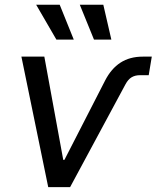

<svg xmlns="http://www.w3.org/2000/svg" viewBox="-20 -773 647 793"><path d="M179.2 0 68.4 -539.1H163.1L241.2 -112.8H246.1L414.1 -440.4Q439.5 -489.7 477.8 -514.4Q516.1 -539.1 569.8 -539.1H606.9L594.2 -462.4H557.6Q538.1 -462.4 523.7 -453.9Q509.3 -445.3 498.5 -425.3L269.5 0ZM368.2 -609.4 309.6 -753.4H406.7L439.9 -609.4ZM212.9 -609.4 129.4 -753.4H226.6L284.7 -609.4Z"/></svg>

Font: Inter 18pt
Style: Italic
Weight: 400
Italic angle: -9.3988°
Designer: Rasmus Andersson
Foundry: rsms
Version: Version 4.001;git-66647c0bb